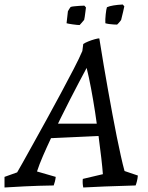

<svg xmlns="http://www.w3.org/2000/svg" viewBox="-43 -819 654 851"><path d="M-23 12Q-23 0 -23 -11.5Q-23 -23 -23 -35L33 -55Q38 -63 57 -97Q76 -131 104 -181.5Q132 -232 164 -290Q196 -348 227 -406Q258 -464 283.5 -513Q309 -562 322 -593L326 -624Q333 -629 347.5 -635Q362 -641 376.5 -645Q391 -649 397 -649L398 -644Q407 -588 416.5 -531Q426 -474 436 -419Q446 -364 455.5 -312Q465 -260 474.5 -213.5Q484 -167 492.5 -128.5Q501 -90 509 -61L568 -41Q567 -28 564 -16Q561 -4 558 3Q482 5 421 7.5Q360 10 326 12Q324 2 323.5 -7Q323 -16 324 -26L413 -47Q411 -75 406 -118.5Q401 -162 394 -214.5Q387 -267 378.5 -322Q370 -377 360.5 -427.5Q351 -478 341 -518L340 -516Q326 -490 307.5 -455Q289 -420 268 -379Q247 -338 225.5 -294.5Q204 -251 184 -208.5Q164 -166 147.5 -128Q131 -90 121 -59L204 -35Q203 -25 200.5 -15Q198 -5 195 3Q126 4 66 7Q6 10 -23 12ZM170 -206 204 -271H411V-217ZM252 -716 258 -769Q260 -773 264 -779.5Q268 -786 270 -788Q275 -790 285.5 -791Q296 -792 308.5 -793Q321 -794 331 -794L338 -786Q337 -778 335.5 -766Q334 -754 332.5 -744Q331 -734 330 -731Q327 -727 319.5 -718.5Q312 -710 310 -708Q300 -708 279 -711Q258 -714 252 -716ZM424 -716Q423 -732 425.5 -755.5Q428 -779 431 -787Q442 -792 460.5 -795Q479 -798 501 -799L508 -791Q506 -779 502.5 -766Q499 -753 497 -743.5Q495 -734 494 -731Q492 -728 489 -724Q486 -720 482.5 -716.5Q479 -713 476 -710Q471 -710 461 -710.5Q451 -711 440.5 -712.5Q430 -714 424 -716Z"/></svg>

Font: Labrada
Style: Italic
Weight: 400
Italic angle: -7°
Designer: Mercedes Jáuregui
Foundry: Omnibus-Type Team
Version: Version 1.000